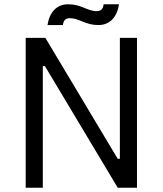

<svg xmlns="http://www.w3.org/2000/svg" viewBox="-20 -877 760 897"><path d="M372 -841C349 -850 329 -857 298 -857C245 -857 211 -820 202 -760H274C276 -779 284 -792 306 -792C328 -792 347 -784 366 -776C389 -767 409 -760 440 -760C493 -760 527 -797 536 -857H464C462 -838 454 -825 432 -825C410 -825 391 -833 372 -841ZM100 0H180V-568H190L530 0H620V-700H540V-135H530L192 -700H100Z"/></svg>

Font: Fixel Display Regular
Style: Regular
Weight: 400
Designer: AlfaBravo + MacPaw
Foundry: Kyrylo Tkachov, Marchela Mozhyna, Serhii Makarenko, Maria Weinstein, Zakhar Kryvoshyya
Version: Version 1.211